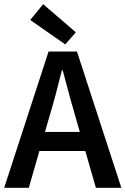

<svg xmlns="http://www.w3.org/2000/svg" viewBox="-22 -901 602 921"><path d="M216.8 -348.1 193.8 -268.1H360.8L337.9 -348.1Q323.7 -394 278.8 -564H274.9Q242.2 -431.6 216.8 -348.1ZM-2 0 210.9 -653.8H347.2L560.1 0H438L387.2 -176.8H167L116.2 0ZM291 -688 123 -805.2 185.1 -880.9 341.8 -746.1Z"/></svg>

Font: Toshiba Sans Medium
Style: Regular
Weight: 500
Designer: Paul D. Hunt
Foundry: Toshiba Corporation
Version: Version 2.020;PS 2.0;hotconv 1.0.86;makeotf.lib2.5.63406